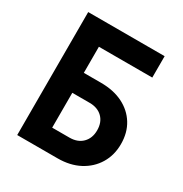

<svg xmlns="http://www.w3.org/2000/svg" viewBox="-170 -858 939 987"><g transform="rotate(30 300.0 -365.0)"><path d="M70.2 0V-730H523.8V-603H206.9V-448.1H308.4Q383.5 -448.1 438.6 -420.7Q493.7 -393.3 524.6 -343.5Q555.5 -293.7 555.5 -226.2Q555.5 -160.3 524.6 -109.3Q493.7 -58.2 438.6 -29.1Q383.5 0 309.2 0ZM206.9 -122.8H309.2Q357.7 -122.8 385.9 -151.2Q414.1 -179.6 414.1 -226.2Q414.1 -273.8 385.9 -301.7Q357.7 -329.6 309.2 -329.6H206.9Z"/></g></svg>

Font: JetBrains Mono
Style: Regular
Weight: 400
Monospace: yes
Designer: Philipp Nurullin, Konstantin Bulenkov
Foundry: JetBrains
Version: Version 2.305